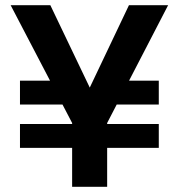

<svg xmlns="http://www.w3.org/2000/svg" viewBox="-20 -720 689 740"><path d="M57 -150V-242H592V-150ZM283 -317H57V-409H279ZM396 -317 400 -409H592V-317ZM258 0V-246L21 -700H174L341 -351H311L477 -700H628L393 -246V0Z"/></svg>

Font: DM Sans 17pt
Style: Bold
Weight: 700
Version: Version 4.004;gftools[0.9.30]